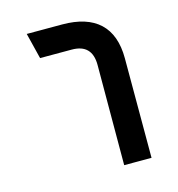

<svg xmlns="http://www.w3.org/2000/svg" viewBox="-103 -777 806 868"><g transform="rotate(-15 300.0 -343.5)"><path d="M373 -469 372 0H500V-466C500 -613 419 -687 266 -687H100L130 -566H278C341 -566 373 -534 373 -469Z"/></g></svg>

Font: All Genders v4
Style: Regular
Weight: 400
Designer: Rassam Alawdi
Foundry: Rassam Art
Version: Version 3.100;FEAKit 1.0